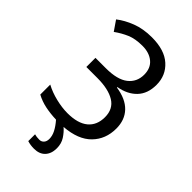

<svg xmlns="http://www.w3.org/2000/svg" viewBox="-275 -792 1091 1091"><g transform="rotate(45 270.5 -246.0)"><path d="M255.4 113.3Q255.4 88.9 242.4 63.5Q229.5 38.1 204.6 9.3Q158.2 7.8 116.9 -0.7Q75.7 -9.3 40.5 -28.3V-108.4Q81.5 -86.4 131.1 -74.5Q180.7 -62.5 224.1 -62.5Q307.1 -62.5 349.4 -97.7Q391.6 -132.8 391.6 -197.3Q391.6 -263.2 341.8 -293.7Q292 -324.2 203.1 -324.2H114.7V-397.5H198.2Q290 -397.5 334.2 -432.1Q378.4 -466.8 378.4 -525.4Q378.4 -578.1 344.5 -606.4Q310.5 -634.8 255.4 -634.8Q198.2 -634.8 159.4 -618.2Q120.6 -601.6 84 -575.2L43 -634.8Q81.5 -665 135.7 -686Q189.9 -707 259.3 -707Q361.3 -707 415 -658.4Q468.8 -609.9 468.8 -534.2Q468.8 -463.4 428.7 -421.6Q388.7 -379.9 320.3 -368.2V-364.3Q400.4 -352.5 441.7 -309.3Q482.9 -266.1 482.9 -197.3Q482.9 -111.8 428.2 -55.9Q373.5 0 264.2 8.3Q286.6 27.3 304.9 55.4Q323.2 83.5 323.2 121.1Q323.2 164.1 299.6 189.5Q275.9 214.8 232.4 214.8Q203.6 214.8 179.2 207V152.3Q194.8 157.2 218.3 157.2Q233.9 157.2 244.6 145.8Q255.4 134.3 255.4 113.3Z"/></g></svg>

Font: Lunasima
Style: Regular
Weight: 400
Designer: The DocRepair Project, Monotype Design Team
Foundry: Google
Version: Version 2.009